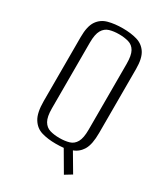

<svg xmlns="http://www.w3.org/2000/svg" viewBox="-178 -680 765 877"><g transform="rotate(30 204.0 -242.0)"><path d="M306 115 244 9Q234 10 224 10.5Q214 11 202 11Q161 11 128.5 1.5Q96 -8 77 -38.5Q58 -69 58 -130V-468Q58 -525 77 -553Q96 -581 129.5 -590Q163 -599 205 -599Q248 -599 280.5 -589.5Q313 -580 331.5 -552Q350 -524 350 -468V-131Q350 -71 333 -42Q316 -13 286 -2L342 93ZM204 -20Q233 -20 255 -26.5Q277 -33 289 -54.5Q301 -76 301 -120V-467Q301 -511 289 -532.5Q277 -554 254.5 -560.5Q232 -567 204 -567Q176 -567 154 -560.5Q132 -554 119.5 -532.5Q107 -511 107 -467V-120Q107 -76 119.5 -54.5Q132 -33 154 -26.5Q176 -20 204 -20Z"/></g></svg>

Font: Alumni Sans Thin Light
Style: Regular
Weight: 300
Version: Version 1.018